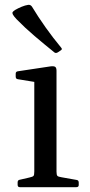

<svg xmlns="http://www.w3.org/2000/svg" viewBox="-20 -775 373 795"><path d="M219 -558Q210 -553 204 -559Q163 -592 123 -626Q83 -660 48 -696Q37 -708 33.5 -714.5Q30 -721 32.5 -725Q35 -729 43 -734Q55 -741 69.5 -747Q84 -753 97 -755Q106 -756 112 -748Q138 -705 168.5 -662Q199 -619 233 -578Q240 -571 231 -566ZM122 0V-317H214V0ZM62 0Q53 0 53 -10V-20Q53 -30 63 -31L102 -40Q116 -43 119 -47Q122 -51 122 -65V-180H214V-64Q214 -51 217.5 -47Q221 -43 235 -41L297 -30Q306 -29 306 -19V-9Q306 0 296 0ZM122 -317V-463L140 -433L54 -447Q45 -448 45 -458V-470Q45 -479 55 -480L188 -500Q202 -502 208 -498.5Q214 -495 214 -482V-317Z"/></svg>

Font: Hahmlet
Style: Regular
Weight: 400
Designer: Minjoo Ham & Mark Frömberg
Foundry: hypertype
Version: Version 1.001; ttfautohint (v1.8.3)